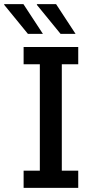

<svg xmlns="http://www.w3.org/2000/svg" viewBox="-52 -915 463 935"><path d="M63 0V-84H142V-602H63V-686H329V-602H249V-84H329V0ZM243 -750 127 -892 129 -895H221L316 -750ZM84 -750 -32 -892 -31 -895H62L157 -750Z"/></svg>

Font: Chivo Medium
Style: Regular
Weight: 400
Version: Version 2.002